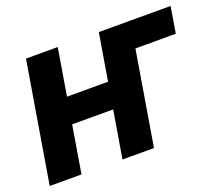

<svg xmlns="http://www.w3.org/2000/svg" viewBox="-98 -683 941 820"><g transform="rotate(-20 372.0 -273.0)"><path d="M746.5 -545.9 726.8 -426.8H514.5L534.8 -545.9ZM433.2 -333.2 413.5 -214.6H129.1L148.2 -333.2ZM233.6 -545.9 142.8 0H-1.6L89.3 -545.9ZM563.1 -545.9 472.3 0H329.1L420.3 -545.9Z"/></g></svg>

Font: Inter Tight
Style: Italic
Weight: 400
Italic angle: -9.39999°
Designer: Rasmus Andersson
Foundry: rsms
Version: Version 3.002